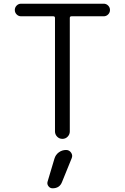

<svg xmlns="http://www.w3.org/2000/svg" viewBox="-20 -750 674 1037"><path d="M94 -662Q80 -662 70 -672Q60 -682 60 -696Q60 -710 70 -720Q80 -730 94 -730H540Q554 -730 564 -720Q574 -710 574 -696Q574 -682 564 -672Q554 -662 540 -662H366Q357 -662 357 -653V-40Q357 -24 345.5 -12Q334 0 317 0Q300 0 288.5 -12Q277 -24 277 -40V-653Q277 -662 268 -662ZM337 60Q354 60 364 74.5Q374 89 367 105L315 233Q302 267 264 267Q250 267 241.5 255.5Q233 244 237 231L274 107Q280 86 297.5 73Q315 60 337 60Z"/></svg>

Font: Rounded Mplus 1c
Style: Regular
Weight: 400
Version: Version 1.059.20150529